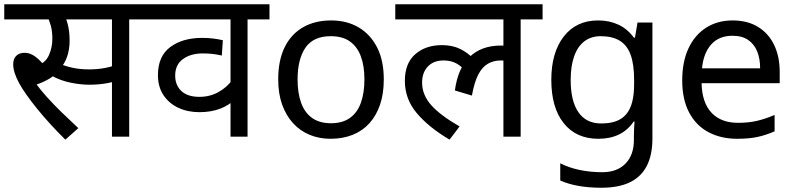

<svg xmlns="http://www.w3.org/2000/svg" viewBox="-20 -642 3734 902"><path d="M287 14Q212 -60 154.5 -131Q97 -202 70 -251Q56 -277 49 -299Q42 -321 42 -340Q42 -366 56.5 -380Q71 -394 96 -394Q122 -394 146.5 -375.5Q171 -357 195 -326L148 -331Q193 -345 209.5 -382Q226 -419 226 -460Q226 -495 218.5 -522Q211 -549 202 -564L243 -551H0V-622H417V-551H251L285 -566Q296 -542 301.5 -513.5Q307 -485 307 -450Q307 -410 295.5 -376.5Q284 -343 261 -317L257 -310Q239 -289 213 -273Q187 -257 147 -243L145 -254Q170 -220 201 -185.5Q232 -151 269 -115Q306 -79 348 -40ZM400 -244Q359 -244 312 -253.5Q265 -263 221 -287L248 -347Q289 -330 323.5 -323Q358 -316 399 -316Q440 -316 477.5 -323.5Q515 -331 553 -348V-272Q518 -257 479.5 -250.5Q441 -244 400 -244ZM506 0V-551H396V-622H690V-551H587V0Z M1246 -551H1143V0H1063V-198L1090 -182Q1060 -149 1016 -132Q972 -115 917 -115Q862 -115 818 -135.5Q774 -156 748 -195Q722 -234 722 -289Q722 -378 780 -421Q838 -464 929 -464Q957 -464 981.5 -461Q1006 -458 1027 -453L1022 -381Q1001 -386 979.5 -388.5Q958 -391 932 -391Q876 -391 839.5 -364.5Q803 -338 803 -287Q803 -242 832 -214.5Q861 -187 917 -187Q966 -187 1006.5 -209.5Q1047 -232 1073 -269L1063 -220V-551H676V-622H1246Z M1783 -269Q1783 -202 1765.5 -150.5Q1748 -99 1715.5 -63Q1683 -27 1636.5 -8.5Q1590 10 1533 10Q1480 10 1435 -8.5Q1390 -27 1357 -63Q1324 -99 1305.5 -150.5Q1287 -202 1287 -269Q1287 -358 1317 -419.5Q1347 -481 1403 -513.5Q1459 -546 1536 -546Q1609 -546 1664.5 -513.5Q1720 -481 1751.5 -419.5Q1783 -358 1783 -269ZM1378 -269Q1378 -206 1394.5 -159.5Q1411 -113 1446 -88Q1481 -63 1535 -63Q1589 -63 1624 -88Q1659 -113 1675.5 -159.5Q1692 -206 1692 -269Q1692 -333 1675 -378Q1658 -423 1623.5 -447.5Q1589 -472 1534 -472Q1452 -472 1415 -418Q1378 -364 1378 -269Z M1837 -551V-622H2529V-551H2426V0H2345V-379L2389 -347Q2373 -354 2359 -356Q2345 -358 2333 -358Q2299 -358 2272 -342.5Q2245 -327 2226.5 -291Q2208 -255 2197 -193L2117 -217Q2131 -322 2186.5 -375Q2242 -428 2333 -428Q2353 -428 2370 -425Q2387 -422 2399 -418L2402 -396L2345 -415V-551ZM2169 -304Q2152 -328 2126 -343Q2100 -358 2064 -358Q2017 -358 1990 -329.5Q1963 -301 1963 -254Q1963 -197 2005 -149Q2047 -101 2139 -48L2092 14Q1994 -44 1938 -110.5Q1882 -177 1882 -262Q1882 -345 1931 -387.5Q1980 -430 2056 -430Q2106 -430 2143 -411.5Q2180 -393 2207 -363Z M2790 -546Q2843 -546 2885.5 -526Q2928 -506 2958 -465H2963L2975 -536H3045V9Q3045 85 3019 136.5Q2993 188 2940 214Q2887 240 2805 240Q2747 240 2698.5 231.5Q2650 223 2612 206V125Q2650 145 2701 156Q2752 167 2810 167Q2879 167 2918.5 126.5Q2958 86 2958 16V-5Q2958 -17 2959 -39.5Q2960 -62 2961 -71H2957Q2929 -30 2887.5 -10Q2846 10 2791 10Q2687 10 2628.5 -63Q2570 -136 2570 -267Q2570 -395 2628.5 -470.5Q2687 -546 2790 -546ZM2802 -472Q2757 -472 2725.5 -448Q2694 -424 2677.5 -378Q2661 -332 2661 -266Q2661 -167 2697.5 -114.5Q2734 -62 2804 -62Q2845 -62 2874 -72.5Q2903 -83 2922 -105.5Q2941 -128 2950 -163Q2959 -198 2959 -246V-267Q2959 -340 2942.5 -385Q2926 -430 2891 -451Q2856 -472 2802 -472Z M3422 -546Q3491 -546 3540.5 -516Q3590 -486 3616.5 -431.5Q3643 -377 3643 -304V-251H3276Q3278 -160 3322.5 -112.5Q3367 -65 3447 -65Q3498 -65 3537.5 -74.5Q3577 -84 3619 -102V-25Q3578 -7 3538 1.5Q3498 10 3443 10Q3367 10 3308.5 -21Q3250 -52 3217.5 -113.5Q3185 -175 3185 -264Q3185 -352 3214.5 -415Q3244 -478 3297.5 -512Q3351 -546 3422 -546ZM3421 -474Q3358 -474 3321.5 -433.5Q3285 -393 3278 -321H3551Q3551 -367 3537 -401Q3523 -435 3494.5 -454.5Q3466 -474 3421 -474Z"/></svg>

Font: lhindi15
Style: Regular
Weight: 400
Designer: Jelle Bosma - Monotype Design Team
Foundry: Monotype Imaging Inc.
Version: Version 2.006